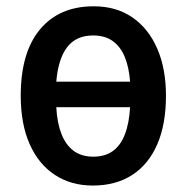

<svg xmlns="http://www.w3.org/2000/svg" viewBox="-20 -571 584 601"><path d="M499.5 -271.5Q499.5 -182.1 472.2 -119.1Q444.8 -56.2 393.6 -23.2Q342.3 9.8 270.5 9.8Q202.6 9.8 151.9 -23.4Q101.1 -56.6 73 -119.6Q44.9 -182.6 44.9 -271.5Q44.9 -406.7 105.2 -479Q165.5 -551.3 273.4 -551.3Q343.8 -551.3 394.3 -516.6Q444.8 -481.9 472.2 -418.9Q499.5 -356 499.5 -271.5ZM272 -80.6Q308.6 -80.6 333 -98.1Q357.4 -115.7 370.8 -150.1Q384.3 -184.6 387.2 -235.4H156.2Q158.7 -187 172.1 -152.3Q185.5 -117.7 210.2 -99.1Q234.9 -80.6 272 -80.6ZM271.5 -460Q218.3 -460 190.2 -423.3Q162.1 -386.7 156.2 -315.4H387.2Q383.8 -360.4 370.6 -392.6Q357.4 -424.8 333 -442.4Q308.6 -460 271.5 -460Z"/></svg>

Font: Open Sans SemiCondensed SemiBold
Style: Regular
Weight: 600
Width: 4
Designer: Monotype Design Team
Foundry: Monotype Imaging Inc.
Version: Version 3.000